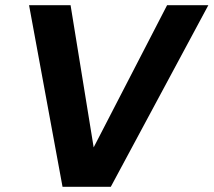

<svg xmlns="http://www.w3.org/2000/svg" viewBox="-20 -720 823 740"><path d="M221 0 92 -700H252L341 -152L624 -700H783L407 0Z"/></svg>

Font: DM Sans 11pt Black
Style: Italic
Weight: 900
Italic angle: -10°
Version: Version 4.004;gftools[0.9.30]